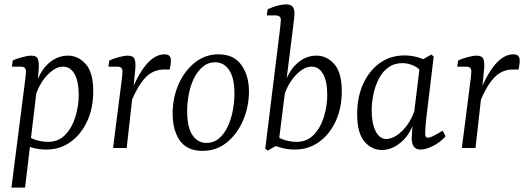

<svg xmlns="http://www.w3.org/2000/svg" viewBox="-20 -673 2386 873"><path d="M191 7Q161 7 134.5 0.5Q108 -6 85 -17L100 -60Q120 -43 147 -35.5Q174 -28 199 -28Q246 -28 277 -60.5Q308 -93 323 -142.5Q338 -192 338 -242Q338 -301 319.5 -335.5Q301 -370 266 -370Q233 -370 197.5 -334Q162 -298 143 -242L132 -249Q151 -335 193 -377.5Q235 -420 289 -420Q336 -420 370 -381.5Q404 -343 404 -258Q404 -181 376 -121Q348 -61 300 -27Q252 7 191 7ZM32 180 92 -290Q94 -302 96 -321Q98 -340 98 -349Q98 -360 91.5 -365Q85 -370 76 -370H34L38 -398Q52 -405 78.5 -412.5Q105 -420 122 -420Q147 -420 152.5 -404Q158 -388 156 -358L150 -291L94 180Z M494 0 531 -290Q533 -302 535 -321Q537 -340 537 -349Q537 -360 530.5 -365Q524 -370 515 -370H473L477 -398Q491 -405 517.5 -412.5Q544 -420 561 -420Q586 -420 592 -404Q598 -388 595 -358L587 -276L556 0ZM572 -246Q607 -335 646 -380.5Q685 -426 729 -426Q743 -426 750 -419Q757 -412 757 -398Q757 -388 755.5 -378Q754 -368 752 -357H727Q677 -357 642.5 -321.5Q608 -286 577 -212Z M901 13Q831 13 798 -33.5Q765 -80 765 -157Q765 -229 792 -290Q819 -351 866 -388.5Q913 -426 973 -426Q1043 -426 1077.5 -377.5Q1112 -329 1112 -258Q1112 -188 1085.5 -126Q1059 -64 1011.5 -25.5Q964 13 901 13ZM917 -23Q951 -23 975.5 -43.5Q1000 -64 1015.5 -97.5Q1031 -131 1038.5 -170.5Q1046 -210 1046 -247Q1046 -318 1022.5 -353.5Q999 -389 960 -390Q927 -390 902.5 -370Q878 -350 862 -317Q846 -284 838.5 -245Q831 -206 831 -168Q831 -95 854.5 -59.5Q878 -24 917 -23Z M1321 7Q1291 7 1264.5 0.5Q1238 -6 1215 -17L1230 -60Q1250 -43 1277 -35.5Q1304 -28 1329 -28Q1376 -28 1407 -60.5Q1438 -93 1453 -142.5Q1468 -192 1468 -242Q1468 -301 1449.5 -335.5Q1431 -370 1396 -370Q1363 -370 1327.5 -334Q1292 -298 1273 -242L1262 -249Q1281 -335 1323 -377.5Q1365 -420 1419 -420Q1466 -420 1500 -381.5Q1534 -343 1534 -258Q1534 -181 1506 -121Q1478 -61 1430 -27Q1382 7 1321 7ZM1197 12 1186 3 1251 -523Q1253 -541 1255 -557.5Q1257 -574 1257 -582Q1257 -593 1250.5 -598Q1244 -603 1235 -603H1193L1197 -631Q1247 -653 1281 -653Q1301 -653 1310 -643Q1319 -633 1319 -612Q1319 -604 1317.5 -591Q1316 -578 1314 -561L1246 -16Z M1716 9Q1670 9 1637 -29.5Q1604 -68 1604 -155Q1604 -231 1631 -291Q1658 -351 1706.5 -386Q1755 -421 1819 -421Q1848 -421 1874 -414Q1900 -407 1923 -395L1908 -329Q1890 -361 1863 -373.5Q1836 -386 1810 -386Q1773 -386 1746 -366.5Q1719 -347 1702.5 -315Q1686 -283 1678 -245Q1670 -207 1670 -170Q1670 -112 1688 -76.5Q1706 -41 1737 -41Q1758 -41 1783 -57Q1808 -73 1830 -102.5Q1852 -132 1865 -171L1876 -164Q1857 -77 1812 -34Q1767 9 1716 9ZM1892 7Q1872 7 1862 -6Q1852 -19 1852 -47Q1852 -58 1853.5 -74Q1855 -90 1858 -121L1892 -397L1941 -425L1952 -416L1917 -125Q1916 -112 1914.5 -94Q1913 -76 1913 -66Q1913 -47 1925 -47Q1935 -47 1951 -55Q1967 -63 1993 -79L2006 -53Q1981 -25 1948 -9Q1915 7 1892 7Z M2080 0 2117 -290Q2119 -302 2121 -321Q2123 -340 2123 -349Q2123 -360 2116.5 -365Q2110 -370 2101 -370H2059L2063 -398Q2077 -405 2103.5 -412.5Q2130 -420 2147 -420Q2172 -420 2178 -404Q2184 -388 2181 -358L2173 -276L2142 0ZM2158 -246Q2193 -335 2232 -380.5Q2271 -426 2315 -426Q2329 -426 2336 -419Q2343 -412 2343 -398Q2343 -388 2341.5 -378Q2340 -368 2338 -357H2313Q2263 -357 2228.5 -321.5Q2194 -286 2163 -212Z"/></svg>

Font: Rasa Light
Style: Italic
Weight: 300
Italic angle: -7.10001°
Designer: Anna Giedrys (Yrsa+Rasa design), David Brezina (Yrsa art-direction, Rasa art-direction, design)
Foundry: Rosetta Type Foundry
Version: Version 2.004